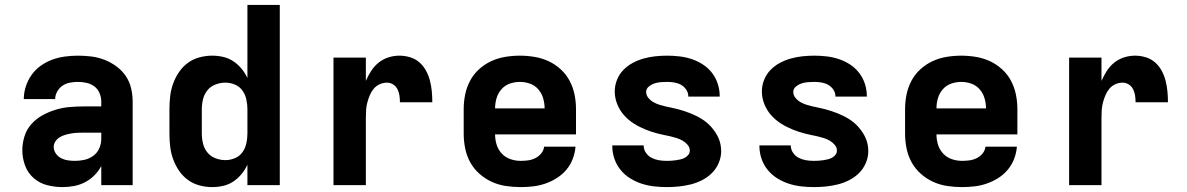

<svg xmlns="http://www.w3.org/2000/svg" viewBox="-20 -755 4840 783"><path d="M235 8Q203 8 172 0Q141 -8 117 -29Q93 -50 82 -80.5Q71 -111 71 -142Q71 -171 80 -199.5Q89 -228 108.5 -249.5Q128 -271 153.5 -285Q179 -299 207 -307.5Q235 -316 264 -318.5Q293 -321 322 -321H393V-341Q393 -358 386 -375Q379 -392 365 -402.5Q351 -413 333.5 -417Q316 -421 298 -421Q282 -421 265.5 -418Q249 -415 235.5 -406Q222 -397 213.5 -382Q205 -367 205 -351H77Q77 -377 85.5 -403Q94 -429 109.5 -450.5Q125 -472 147 -487.5Q169 -503 194 -512Q219 -521 245.5 -524.5Q272 -528 298 -528Q326 -528 353.5 -524.5Q381 -521 406.5 -511Q432 -501 454.5 -484.5Q477 -468 492.5 -445.5Q508 -423 514.5 -395.5Q521 -368 521 -341V0H393V-78Q382 -57 365 -40Q348 -23 327 -12Q306 -1 282.5 3.5Q259 8 235 8ZM286 -99Q306 -99 325.5 -103.5Q345 -108 361 -120Q377 -132 385 -150.5Q393 -169 393 -189V-214H322Q310 -214 297 -213.5Q284 -213 272 -211Q260 -209 247.5 -205.5Q235 -202 224.5 -196Q214 -190 206.5 -179Q199 -168 199 -156Q199 -141 208 -128.5Q217 -116 230 -109.5Q243 -103 257.5 -101Q272 -99 286 -99Z M845 8Q819 8 793 1Q767 -6 746 -21.5Q725 -37 710 -59Q695 -81 686 -106Q677 -131 674 -157.5Q671 -184 671 -210V-310Q671 -336 674 -362.5Q677 -389 686 -414Q695 -439 710 -461Q725 -483 746 -498.5Q767 -514 793 -521Q819 -528 845 -528Q868 -528 890 -523Q912 -518 931 -505.5Q950 -493 964.5 -475.5Q979 -458 989 -437V-735H1121V0H989V-83Q979 -62 964.5 -44.5Q950 -27 931 -14.5Q912 -2 890 3Q868 8 845 8ZM899 -102Q919 -102 938 -110Q957 -118 968.5 -134Q980 -150 984.5 -170Q989 -190 989 -210V-310Q989 -330 984.5 -350Q980 -370 968.5 -386Q957 -402 938 -410Q919 -418 899 -418Q879 -418 859 -410.5Q839 -403 826 -387Q813 -371 808 -350.5Q803 -330 803 -310V-210Q803 -190 808 -169.5Q813 -149 826 -133Q839 -117 859 -109.5Q879 -102 899 -102Z M1340 0V-520H1472V-425Q1481 -446 1493.5 -465.5Q1506 -485 1524 -499.5Q1542 -514 1564 -521Q1586 -528 1609 -528Q1631 -528 1652.5 -521.5Q1674 -515 1690.5 -500.5Q1707 -486 1717.5 -466.5Q1728 -447 1733.5 -425.5Q1739 -404 1741 -382Q1743 -360 1743 -338H1611Q1611 -352 1609 -365.5Q1607 -379 1601 -391Q1595 -403 1583.5 -410.5Q1572 -418 1558 -418Q1543 -418 1528.5 -411.5Q1514 -405 1504 -393Q1494 -381 1488 -366.5Q1482 -352 1478 -337Q1474 -322 1473 -306.5Q1472 -291 1472 -276V0Z M2103 8Q2073 8 2043 3.5Q2013 -1 1985.5 -13.5Q1958 -26 1935 -46.5Q1912 -67 1897.5 -93.5Q1883 -120 1877 -150Q1871 -180 1871 -210V-310Q1871 -340 1877 -369.5Q1883 -399 1897 -425.5Q1911 -452 1933.5 -472.5Q1956 -493 1983 -505.5Q2010 -518 2040 -523Q2070 -528 2100 -528Q2130 -528 2160 -523Q2190 -518 2217 -505.5Q2244 -493 2266.5 -472.5Q2289 -452 2303 -425.5Q2317 -399 2323 -369.5Q2329 -340 2329 -310V-207H1999Q1999 -185 2005.5 -164.5Q2012 -144 2026.5 -128.5Q2041 -113 2061.5 -106Q2082 -99 2103 -99Q2118 -99 2133.5 -101Q2149 -103 2163 -110Q2177 -117 2187 -129Q2197 -141 2199 -157H2327Q2325 -131 2315.5 -106.5Q2306 -82 2289.5 -62.5Q2273 -43 2251 -29Q2229 -15 2204.5 -6.5Q2180 2 2154.5 5Q2129 8 2103 8ZM1999 -313H2201Q2201 -334 2195 -354.5Q2189 -375 2175 -391Q2161 -407 2141 -414Q2121 -421 2100 -421Q2079 -421 2059 -414Q2039 -407 2025 -391Q2011 -375 2005 -354.5Q1999 -334 1999 -313Z M2699 8Q2673 8 2647 5Q2621 2 2596.5 -6Q2572 -14 2549.5 -28Q2527 -42 2510.5 -62.5Q2494 -83 2485.5 -108Q2477 -133 2477 -159Q2477 -159 2477 -160Q2477 -161 2477 -162H2605Q2605 -161 2605 -161Q2605 -161 2605 -161Q2605 -145 2614.5 -131.5Q2624 -118 2638 -111Q2652 -104 2667.5 -101.5Q2683 -99 2699 -99Q2708 -99 2717.5 -99.5Q2727 -100 2736.5 -101.5Q2746 -103 2755 -105Q2764 -107 2772.5 -111.5Q2781 -116 2787 -123.5Q2793 -131 2793 -141Q2793 -154 2784 -164.5Q2775 -175 2763.5 -181.5Q2752 -188 2739.5 -192Q2727 -196 2714 -199Q2701 -202 2688 -204.5Q2675 -207 2662 -210.5Q2649 -214 2636.5 -218Q2624 -222 2612 -227Q2600 -232 2588 -238Q2576 -244 2565 -251Q2554 -258 2544 -266.5Q2534 -275 2525 -285Q2516 -295 2509 -306.5Q2502 -318 2497 -330.5Q2492 -343 2489.5 -356Q2487 -369 2487 -382Q2487 -406 2496 -429Q2505 -452 2522 -469.5Q2539 -487 2560.5 -498.5Q2582 -510 2605.5 -516.5Q2629 -523 2653 -525.5Q2677 -528 2701 -528Q2726 -528 2751.5 -525Q2777 -522 2801 -514Q2825 -506 2846.5 -492Q2868 -478 2883.5 -458Q2899 -438 2907 -413.5Q2915 -389 2915 -364Q2915 -363 2915 -362.5Q2915 -362 2915 -361H2787Q2787 -361 2787 -361.5Q2787 -362 2787 -362Q2787 -377 2778.5 -389.5Q2770 -402 2757.5 -409Q2745 -416 2730.5 -418.5Q2716 -421 2701 -421Q2688 -421 2675 -420Q2662 -419 2649.5 -415Q2637 -411 2626 -402Q2615 -393 2615 -380Q2615 -367 2624 -356Q2633 -345 2644.5 -338.5Q2656 -332 2668.5 -328Q2681 -324 2694 -321Q2707 -318 2720 -315.5Q2733 -313 2745.5 -309.5Q2758 -306 2770.5 -302Q2783 -298 2795.5 -293Q2808 -288 2820 -282Q2832 -276 2843 -269Q2854 -262 2864 -253.5Q2874 -245 2882.5 -235Q2891 -225 2898.5 -213.5Q2906 -202 2911 -190Q2916 -178 2918.5 -165Q2921 -152 2921 -138Q2921 -114 2911 -90.5Q2901 -67 2883.5 -49.5Q2866 -32 2843.5 -20.5Q2821 -9 2797 -3Q2773 3 2748.5 5.5Q2724 8 2699 8Z M3299 8Q3273 8 3247 5Q3221 2 3196.5 -6Q3172 -14 3149.5 -28Q3127 -42 3110.5 -62.5Q3094 -83 3085.5 -108Q3077 -133 3077 -159Q3077 -159 3077 -160Q3077 -161 3077 -162H3205Q3205 -161 3205 -161Q3205 -161 3205 -161Q3205 -145 3214.5 -131.5Q3224 -118 3238 -111Q3252 -104 3267.5 -101.5Q3283 -99 3299 -99Q3308 -99 3317.5 -99.5Q3327 -100 3336.5 -101.5Q3346 -103 3355 -105Q3364 -107 3372.5 -111.5Q3381 -116 3387 -123.5Q3393 -131 3393 -141Q3393 -154 3384 -164.5Q3375 -175 3363.5 -181.5Q3352 -188 3339.5 -192Q3327 -196 3314 -199Q3301 -202 3288 -204.5Q3275 -207 3262 -210.5Q3249 -214 3236.5 -218Q3224 -222 3212 -227Q3200 -232 3188 -238Q3176 -244 3165 -251Q3154 -258 3144 -266.5Q3134 -275 3125 -285Q3116 -295 3109 -306.5Q3102 -318 3097 -330.5Q3092 -343 3089.5 -356Q3087 -369 3087 -382Q3087 -406 3096 -429Q3105 -452 3122 -469.5Q3139 -487 3160.5 -498.5Q3182 -510 3205.5 -516.5Q3229 -523 3253 -525.5Q3277 -528 3301 -528Q3326 -528 3351.5 -525Q3377 -522 3401 -514Q3425 -506 3446.5 -492Q3468 -478 3483.5 -458Q3499 -438 3507 -413.5Q3515 -389 3515 -364Q3515 -363 3515 -362.5Q3515 -362 3515 -361H3387Q3387 -361 3387 -361.5Q3387 -362 3387 -362Q3387 -377 3378.5 -389.5Q3370 -402 3357.5 -409Q3345 -416 3330.5 -418.5Q3316 -421 3301 -421Q3288 -421 3275 -420Q3262 -419 3249.5 -415Q3237 -411 3226 -402Q3215 -393 3215 -380Q3215 -367 3224 -356Q3233 -345 3244.5 -338.5Q3256 -332 3268.5 -328Q3281 -324 3294 -321Q3307 -318 3320 -315.5Q3333 -313 3345.5 -309.5Q3358 -306 3370.5 -302Q3383 -298 3395.5 -293Q3408 -288 3420 -282Q3432 -276 3443 -269Q3454 -262 3464 -253.5Q3474 -245 3482.5 -235Q3491 -225 3498.5 -213.5Q3506 -202 3511 -190Q3516 -178 3518.5 -165Q3521 -152 3521 -138Q3521 -114 3511 -90.5Q3501 -67 3483.5 -49.5Q3466 -32 3443.5 -20.5Q3421 -9 3397 -3Q3373 3 3348.5 5.5Q3324 8 3299 8Z M3903 8Q3873 8 3843 3.5Q3813 -1 3785.5 -13.5Q3758 -26 3735 -46.5Q3712 -67 3697.5 -93.5Q3683 -120 3677 -150Q3671 -180 3671 -210V-310Q3671 -340 3677 -369.5Q3683 -399 3697 -425.5Q3711 -452 3733.5 -472.5Q3756 -493 3783 -505.5Q3810 -518 3840 -523Q3870 -528 3900 -528Q3930 -528 3960 -523Q3990 -518 4017 -505.5Q4044 -493 4066.5 -472.5Q4089 -452 4103 -425.5Q4117 -399 4123 -369.5Q4129 -340 4129 -310V-207H3799Q3799 -185 3805.5 -164.5Q3812 -144 3826.5 -128.5Q3841 -113 3861.5 -106Q3882 -99 3903 -99Q3918 -99 3933.5 -101Q3949 -103 3963 -110Q3977 -117 3987 -129Q3997 -141 3999 -157H4127Q4125 -131 4115.5 -106.5Q4106 -82 4089.5 -62.5Q4073 -43 4051 -29Q4029 -15 4004.5 -6.5Q3980 2 3954.5 5Q3929 8 3903 8ZM3799 -313H4001Q4001 -334 3995 -354.5Q3989 -375 3975 -391Q3961 -407 3941 -414Q3921 -421 3900 -421Q3879 -421 3859 -414Q3839 -407 3825 -391Q3811 -375 3805 -354.5Q3799 -334 3799 -313Z M4340 0V-520H4472V-425Q4481 -446 4493.5 -465.5Q4506 -485 4524 -499.5Q4542 -514 4564 -521Q4586 -528 4609 -528Q4631 -528 4652.5 -521.5Q4674 -515 4690.5 -500.5Q4707 -486 4717.5 -466.5Q4728 -447 4733.5 -425.5Q4739 -404 4741 -382Q4743 -360 4743 -338H4611Q4611 -352 4609 -365.5Q4607 -379 4601 -391Q4595 -403 4583.5 -410.5Q4572 -418 4558 -418Q4543 -418 4528.5 -411.5Q4514 -405 4504 -393Q4494 -381 4488 -366.5Q4482 -352 4478 -337Q4474 -322 4473 -306.5Q4472 -291 4472 -276V0Z"/></svg>

Font: Iosevka SS04 XBd Ex
Style: Regular
Weight: 800
Width: 7
Monospace: yes
Designer: Belleve Invis
Foundry: Belleve Invis
Version: Version 19.0.0; ttfautohint (v1.8.4)